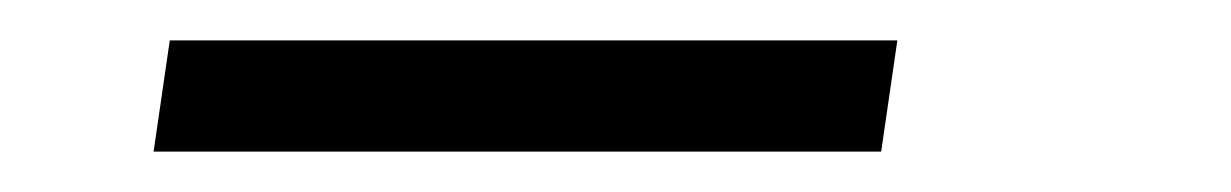

<svg xmlns="http://www.w3.org/2000/svg" viewBox="-20 0 609 95"><path d="M56 75 64 20H424L416 75Z"/></svg>

Font: Mohave Light Light
Style: Italic
Weight: 300
Italic angle: -8°
Version: Version 2.003